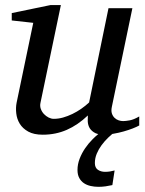

<svg xmlns="http://www.w3.org/2000/svg" viewBox="-20 -514 567 750"><path d="M523.9 -23.9Q514.6 -18.6 498.3 -12.2Q481.9 -5.9 462.9 -0.5Q443.8 4.9 423.8 8.3Q420.9 8.8 418.5 9.3Q410.2 16.1 402.3 23.9Q388.2 37.6 376.7 53.2Q365.2 68.8 357.9 86.4Q350.6 104 350.6 123Q350.6 141.1 362.3 149.2Q374 157.2 390.6 157.2Q400.4 157.2 409.4 155.8Q418.5 154.3 427.7 151.9L418.9 209Q406.2 211.9 392.3 213.9Q378.4 215.8 364.7 215.8Q348.6 215.8 333.7 212.4Q318.8 209 307.6 201.4Q296.4 193.8 289.6 181.2Q282.7 168.5 282.7 149.9Q282.7 127.9 291 106.2Q299.3 84.5 312.5 65.2Q325.7 45.9 342.3 29.3Q353 18.6 363.8 9.8Q353 7.3 346.2 2.4Q332.5 -6.8 327.4 -19.3Q322.3 -31.7 322.8 -44.4Q323.2 -57.1 323.2 -63Q283.7 -25.4 240.5 -6.6Q197.3 12.2 147 12.2Q112.3 12.2 90.3 0Q68.4 -12.2 57.1 -30.8Q45.9 -49.3 43.5 -71.3Q41 -93.3 44.9 -112.8L109.9 -424.8L25.9 -434.1V-462.9L176.8 -494.1H217.8L138.2 -112.8Q135.3 -100.1 139.4 -88.6Q143.6 -77.1 151.6 -68.6Q159.7 -60.1 169.9 -54.9Q180.2 -49.8 189.9 -49.8Q208 -49.8 226.3 -54.9Q244.6 -60.1 262.7 -68.8Q280.8 -77.6 297.4 -89.1Q314 -100.6 328.1 -113.8L403.8 -481.9H497.1L417 -97.2Q413.6 -81.5 417 -71Q420.4 -60.5 427.5 -53.7Q434.6 -46.9 443.6 -43.9Q452.6 -41 460.9 -41Q470.7 -41 486.8 -43.9Q502.9 -46.9 523.9 -59.1Z"/></svg>

Font: Charis SIL Phon
Style: Italic
Weight: 400
Italic angle: -11°
Foundry: SIL International
Version: Version 5.000